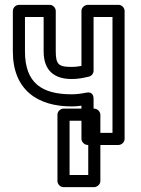

<svg xmlns="http://www.w3.org/2000/svg" viewBox="-20 -573 582 792"><path d="M276 -247C304 -247 325 -252 347 -257C359 -260 366 -271 366 -281V-503H444V-25H366V-166C366 -173 364 -196 337 -191C317 -187 296 -184 276 -184C153 -184 83 -230 83 -361V-503H160V-361C160 -280 206 -247 276 -247ZM276 -297C224 -297 210 -305 210 -361V-528C210 -539 200 -553 185 -553H58C47 -553 33 -543 33 -528V-361C33 -201 136 -134 276 -134C290 -134 301 -135 316 -137V0C316 11 327 25 342 25H469C480 25 494 15 494 0V-528C494 -539 484 -553 469 -553H342C331 -553 316 -543 316 -528V-301C304 -299 291 -297 276 -297ZM344 149H267V-75H344ZM368 199C379 199 394 189 394 174V-100C394 -111 383 -125 368 -125H242C231 -125 217 -115 217 -100V174C217 185 227 199 242 199Z"/></svg>

Font: Asimov
Style: NarOu
Weight: 500
Designer: Google
Version: Version 2.000980; 2014